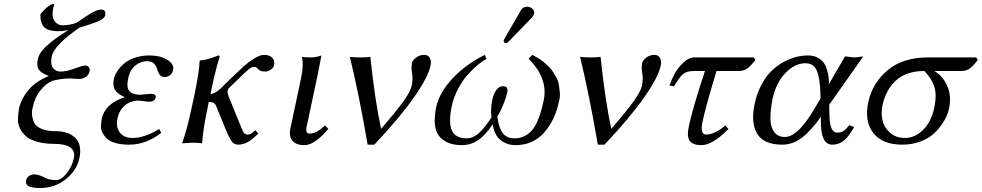

<svg xmlns="http://www.w3.org/2000/svg" viewBox="-20 -718 4940 966"><path d="M325.7 -567.9Q298.3 -561 272 -561Q225.6 -561 204.1 -579.6Q182.6 -598.1 183.1 -646Q213.4 -685.5 244.6 -698.2H253.4Q252.9 -695.3 251 -688.5Q249 -681.6 248 -678.2Q238.8 -634.8 254.2 -612.8Q269.5 -590.8 293.5 -590.8Q332.5 -590.8 366.2 -604Q416.5 -639.6 443.8 -654.8Q471.2 -669.9 488.3 -669.9Q515.1 -669.9 509.3 -641.1Q505.9 -624.5 473.9 -610.8Q441.9 -597.2 379.9 -579.1Q252 -490.2 240.7 -435.1Q232.4 -396.5 245.8 -377.2Q259.3 -357.9 284.2 -357.9Q314 -357.9 354.7 -373Q395.5 -388.2 407.7 -388.2Q420.4 -388.2 426.8 -380.4Q433.1 -372.6 430.7 -359.9Q426.8 -340.8 411.6 -330.8Q396.5 -320.8 376 -320.8Q368.2 -320.8 352.8 -322Q337.4 -323.2 330.6 -323.2Q289.1 -323.2 242.2 -311Q209.5 -296.4 182.4 -262.2Q155.3 -228 145 -179.2Q138.7 -158.2 141.6 -136.5Q144.5 -114.7 154.1 -97.4Q163.6 -80.1 190.4 -69.1Q217.3 -58.1 258.3 -58.1Q325.7 -58.1 359.6 -23.4Q393.6 11.2 379.4 78.1Q366.7 138.7 311.5 183.3Q256.3 228 180.7 228Q144 228 125.5 219.5Q106.9 210.9 111.8 188Q114.7 174.8 126.5 167Q138.2 159.2 154.3 159.2Q172.4 159.2 206.5 175.8Q228 188 262.2 188Q288.1 188 315.2 154.3Q342.3 120.6 351.6 78.1Q359.4 42 333.5 23.9Q307.6 5.9 256.6 5.9Q205.6 5.9 168.5 -4.4Q131.3 -14.6 111.6 -31.7Q91.8 -48.8 80.6 -71.5Q69.3 -94.2 70.3 -119.4Q71.3 -144.5 75.2 -169.9Q85.9 -219.7 122.3 -263.9Q158.7 -308.1 225.6 -335.9Q189.9 -348.6 176.3 -366.2Q162.6 -383.8 170.4 -420.9Q174.3 -440.4 190.4 -461.2Q206.5 -481.9 232.9 -502.9Q259.3 -523.9 278.3 -537.1Q297.4 -550.3 325.7 -567.9Z M570.8 -121.1Q562 -79.6 582.5 -51.8Q603 -23.9 647 -23.9Q706.1 -23.9 780.8 -68.8L791.5 -49.8Q714.8 10.3 628.9 9.8Q589.4 9.8 560.8 1.5Q532.2 -6.8 518.1 -20.3Q503.9 -33.7 495.4 -50.5Q486.8 -67.4 488 -84.7Q489.3 -102.1 491.2 -118.2Q508.3 -198.2 608.4 -229Q572.8 -244.1 559.1 -265.1Q545.4 -286.1 553.2 -321.8Q556.6 -338.4 568.4 -357.2Q580.1 -376 600.6 -395Q621.1 -414.1 655.3 -426.5Q689.5 -439 731 -439Q787.1 -439 822 -417Q856.9 -395 851.1 -367.2Q847.2 -347.7 834 -338.9Q820.8 -330.1 808.1 -330.1Q797.9 -330.1 790.5 -335.4Q783.2 -340.8 780.3 -346.4Q777.3 -352.1 772.9 -362.8Q770 -373 767.1 -379.9Q764.2 -386.7 758.3 -394.5Q752.4 -402.3 742.7 -406.2Q732.9 -410.2 718.8 -410.2Q689.9 -410.2 662.1 -389.4Q634.3 -368.7 625 -324.2Q614.7 -276.4 631.8 -258.8Q648.9 -241.2 686 -241.2L710.4 -243.7Q734.9 -246.1 738.3 -246.1Q752.4 -246.1 758.8 -241Q765.1 -235.8 763.2 -227.1Q758.8 -206.1 728.5 -206.1Q724.6 -206.1 704.1 -209Q683.6 -211.9 679.2 -211.9Q637.2 -211.9 608.4 -187.5Q579.6 -163.1 570.8 -121.1Z M1085 -429.2Q1078.1 -411.6 1070.1 -380.9Q1062 -350.1 1057.1 -328.6L1052.2 -307.1L1039.1 -245.1Q1060.5 -245.1 1092.3 -274.9L1140.1 -321.8Q1185.1 -365.2 1207 -385Q1229 -404.8 1258.3 -423.3Q1287.6 -441.9 1309.1 -441.9Q1334 -441.9 1348.9 -428.5Q1363.8 -415 1358.9 -390.1Q1356.4 -377.4 1342.5 -367.7Q1328.6 -357.9 1314 -357.9Q1289.6 -357.9 1277.8 -371.1Q1269 -382.3 1257.8 -381.8Q1247.1 -381.8 1230 -368.2Q1212.9 -354.5 1175.3 -316.9L1130.9 -273.9Q1127 -270 1125.5 -261.2Q1123 -249 1134.3 -223.1L1181.6 -106.9Q1185.5 -98.1 1190.2 -86.2Q1194.8 -74.2 1197 -68.8Q1199.2 -63.5 1202.6 -56.6Q1206.1 -49.8 1209 -47.4Q1211.9 -44.9 1216.1 -43Q1220.2 -41 1225.6 -41Q1235.8 -41 1243.2 -45.4Q1250.5 -49.8 1264.2 -63L1279.8 -45.9Q1243.2 -10.7 1221.7 -0.5Q1200.2 9.8 1177.7 9.8Q1159.7 9.8 1147.7 -4.6Q1135.7 -19 1117.2 -63L1069.3 -180.2Q1063.5 -195.3 1055.7 -200.2Q1047.9 -205.1 1030.3 -205.1L1025.4 -180.2Q1001.5 -67.4 997.1 0L994.1 2.9Q981 0 946.8 0L897.5 2.9L897 0Q920.4 -63.5 945.3 -180.2L957 -234.9Q982.4 -355 984.4 -411.1L986.8 -414.1Q1001.5 -415 1015.6 -418.2Q1029.8 -421.4 1036.6 -423.6Q1043.5 -425.8 1059.3 -431.9Q1075.2 -438 1078.1 -439Q1086.9 -439 1085 -429.2Z M1494.1 -321.8Q1509.3 -391.6 1499 -429.2L1501.5 -431.2Q1513.2 -429.2 1544.9 -429.2Q1569.8 -429.2 1597.2 -439Q1585.4 -375 1578.6 -342.8L1524.9 -90.8Q1519 -68.4 1521.7 -57.1Q1524.4 -45.9 1538.6 -45.9Q1573.2 -45.9 1614.3 -86.9L1631.8 -69.8Q1606 -37.1 1573.2 -12.5Q1540.5 12.2 1511.2 12.2Q1469.7 12.2 1451.2 -10Q1432.6 -32.2 1440.9 -70.8Z M1897.5 -69.8Q1980 -166 2012.7 -212.4Q2045.4 -258.8 2051.3 -286.1Q2058.6 -320.8 2053.2 -349.1Q2047.9 -377.4 2052.7 -400.9Q2055.7 -415 2073.7 -428.5Q2091.8 -441.9 2113.8 -441.9Q2134.8 -441.9 2142.8 -425.8Q2150.9 -409.7 2146 -387.2Q2133.8 -329.6 2063 -228.3Q1992.2 -127 1863.3 9.8H1829.6Q1785.6 -246.6 1740.2 -432.1Q1755.9 -429.2 1792.7 -429.2Q1829.6 -429.2 1843.3 -432.1Q1867.2 -205.6 1897.5 -69.8Z M2632.3 -684.1Q2647.9 -684.1 2658.9 -673.8Q2669.9 -663.6 2667 -648.9Q2664.6 -638.2 2657.2 -630.9L2539.1 -508.8Q2531.2 -501 2525.4 -501Q2519.5 -501 2516.4 -504.9Q2513.2 -508.8 2514.2 -514.2Q2515.1 -518.1 2518.6 -523.9L2601.1 -667Q2610.4 -684.1 2632.3 -684.1ZM2792 -206.1Q2772 -111.3 2716.3 -49.6Q2660.6 12.2 2574.2 12.2Q2530.8 12.2 2499 -12.7Q2467.3 -37.6 2459 -92.8Q2421.9 -37.1 2384.8 -12.5Q2347.7 12.2 2304.7 12.2Q2269 12.2 2241.9 2.9Q2214.8 -6.3 2193.8 -28.3Q2172.9 -50.3 2168.5 -86.7Q2164.1 -123 2173.8 -176.8Q2189.9 -251.5 2256.3 -322.8Q2322.8 -394 2418.9 -441.9L2427.7 -421.9Q2411.6 -414.1 2388.9 -395.8Q2366.2 -377.4 2338.4 -348.1Q2310.5 -318.8 2286.9 -275.1Q2263.2 -231.4 2252.9 -184.1Q2235.4 -100.6 2253.7 -61.3Q2272 -22 2327.6 -22Q2359.4 -22 2388.2 -47.1Q2417 -72.3 2453.1 -127.9Q2446.3 -166.5 2457.5 -217.8Q2462.9 -244.1 2476.6 -264.2Q2490.2 -284.2 2508.3 -284.2Q2527.3 -284.2 2531.5 -274.7Q2535.6 -265.1 2530.8 -247.1Q2526.4 -227.1 2512.2 -191.9Q2498 -156.7 2481.9 -130.9Q2489.7 -75.2 2509.3 -48.6Q2528.8 -22 2568.8 -22Q2596.2 -22 2618.2 -33Q2640.1 -43.9 2655 -60.5Q2669.9 -77.1 2681.9 -103.5Q2693.8 -129.9 2700.9 -154.5Q2708 -179.2 2715.3 -211.9Q2739.3 -323.2 2639.2 -422.9L2658.2 -441.9Q2665.5 -438 2672.9 -434.1Q2680.2 -430.2 2692.6 -422.4Q2705.1 -414.6 2715.1 -406Q2725.1 -397.5 2738.3 -385Q2751.5 -372.6 2760.3 -359.4Q2769 -346.2 2778.8 -328.9Q2788.6 -311.5 2791.5 -293.2Q2794.4 -274.9 2796.6 -252.2Q2798.8 -229.5 2792 -206.1Z M3055.7 -69.8Q3138.2 -166 3170.9 -212.4Q3203.6 -258.8 3209.5 -286.1Q3216.8 -320.8 3211.4 -349.1Q3206.1 -377.4 3210.9 -400.9Q3213.9 -415 3231.9 -428.5Q3250 -441.9 3272 -441.9Q3293 -441.9 3301 -425.8Q3309.1 -409.7 3304.2 -387.2Q3292 -329.6 3221.2 -228.3Q3150.4 -127 3021.5 9.8H2987.8Q2943.8 -246.6 2898.4 -432.1Q2914.1 -429.2 2950.9 -429.2Q2987.8 -429.2 3001.5 -432.1Q3025.4 -205.6 3055.7 -69.8Z M3475.6 -429.2H3772.5L3780.8 -417Q3759.3 -388.2 3741 -374.5Q3722.7 -360.8 3696.8 -360.8H3585Q3531.7 -185.5 3514.6 -106Q3501 -41 3532.7 -41Q3574.7 -41 3629.9 -86.9L3645 -68.8Q3564.9 12.2 3508.8 12.2Q3465.8 12.2 3450.2 -9Q3434.6 -30.3 3445.8 -83Q3466.3 -179.2 3526.9 -360.8H3471.2Q3435.5 -360.8 3417.2 -345.9Q3398.9 -331.1 3370.6 -283.2L3348.6 -288.1Q3359.4 -319.8 3375.2 -348.9Q3391.1 -377.9 3418.7 -403.6Q3446.3 -429.2 3475.6 -429.2Z M4151.9 -190.9 4153.3 -132.8Q4155.8 -50.8 4191.9 -50.8Q4210.9 -50.8 4223.1 -58.3Q4235.4 -65.9 4252.9 -87.9L4277.8 -79.1Q4251 -31.2 4225.8 -10.7Q4200.7 9.8 4168 9.8Q4112.8 9.8 4110.4 -90.8L4109.9 -129.9Q4056.2 -55.2 4011.5 -22.7Q3966.8 9.8 3916 9.8Q3823.2 9.8 3789.8 -44.7Q3756.3 -99.1 3776.9 -195.8Q3788.1 -248.5 3811 -291.5Q3834 -334.5 3861.8 -361.3Q3889.6 -388.2 3922.9 -406.2Q3956.1 -424.3 3986.3 -431.6Q4016.6 -439 4045.4 -439Q4078.1 -439 4100.8 -424.1Q4123.5 -409.2 4132.8 -387.9Q4142.1 -366.7 4146.5 -345.2Q4150.9 -323.7 4150.4 -309.1L4149.9 -293.9L4231.4 -434.1Q4238.8 -434.1 4254.9 -431.6Q4271 -429.2 4278.3 -429.2Q4286.1 -429.2 4301.5 -431.6Q4316.9 -434.1 4323.2 -434.1ZM4108.4 -222.2 4107.9 -243.2Q4106 -322.8 4090.1 -361.3Q4074.2 -399.9 4032.2 -399.9Q3979.5 -399.9 3931.9 -350.8Q3884.3 -301.8 3866.7 -219.2Q3856 -164.1 3856.2 -121.8Q3856.4 -79.6 3875 -54.2Q3893.6 -28.8 3929.2 -28.8Q3996.6 -28.8 4083.5 -181.2Z M4816.9 -360.8H4680.7Q4723.6 -335.9 4745.8 -285.6Q4768.1 -235.4 4754.9 -171.9Q4751 -152.3 4741.2 -130.9Q4731.4 -109.4 4712.4 -83.5Q4693.4 -57.6 4668.2 -37.4Q4643.1 -17.1 4604.2 -3.7Q4565.4 9.8 4520 9.8Q4418.9 9.8 4373.5 -49.1Q4328.1 -107.9 4348.6 -204.1Q4369.1 -301.3 4447.8 -366.2Q4523.9 -429.2 4650.4 -429.2H4891.1L4899.9 -417Q4878.4 -387.7 4860.4 -374.3Q4842.3 -360.8 4816.9 -360.8ZM4534.2 -23.9Q4583.5 -23.9 4624.5 -64.9Q4665.5 -106 4680.2 -174.8Q4693.8 -239.3 4681.4 -279.8Q4668.9 -320.3 4630.9 -360.8Q4540 -360.8 4488.3 -313.5Q4436.5 -266.1 4419.9 -188Q4412.1 -151.4 4419.4 -115.2Q4426.8 -79.1 4456.3 -51.5Q4485.8 -23.9 4534.2 -23.9Z"/></svg>

Font: Linux Biolinum O
Style: Italic
Weight: 400
Italic angle: -12°
Designer: Philipp H. Poll
Foundry: Philipp H. Poll
Version: Version 1.1.3